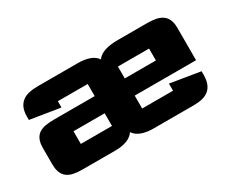

<svg xmlns="http://www.w3.org/2000/svg" viewBox="-83 -777 1259 1048"><g transform="rotate(-30 546.5 -253.0)"><path d="M192.8 5Q162 5 137.9 0.5Q113.7 -4 96.9 -16Q80 -27.9 71.1 -49Q62.1 -70.1 62.1 -103.7V-204.6Q62.1 -237.7 71.6 -258.2Q81.1 -278.7 98.3 -289.9Q115.5 -301.1 139.5 -305Q163.6 -308.9 192.8 -308.9H448.7V-385.2Q448.7 -385.2 448.7 -385.2Q448.7 -385.2 448.7 -385.2H260.6Q260.6 -385.2 260.6 -385.2Q260.6 -385.2 260.6 -385.2V-345.5L72.5 -375.7V-396.9Q72.5 -429.3 81.9 -451.1Q91.4 -472.8 108.6 -486.1Q125.8 -499.4 149.9 -505.1Q174 -510.8 203.2 -510.8H459.7Q500.9 -510.8 531.3 -500Q561.8 -489.3 578.3 -465.6Q596.5 -490 630.2 -500.4Q663.9 -510.8 708.3 -510.8H894.7Q923.7 -510.8 947.8 -506.5Q972 -502.3 989.3 -490.7Q1006.6 -479.1 1016.2 -458.7Q1025.8 -438.3 1025.8 -405.6V-201.9H639.2V-120.6Q639.2 -120.6 639.2 -120.6Q639.2 -120.6 639.2 -120.6H833.7Q833.7 -120.6 833.7 -120.6Q833.7 -120.6 833.7 -120.6V-165.4L1021.8 -134.7V-113.4Q1021.8 -79.7 1013 -57.1Q1004.1 -34.4 987.4 -20.7Q970.7 -6.9 946.6 -0.9Q922.6 5 892.1 5H637Q595.7 5 564.8 -6.4Q533.8 -17.7 517.1 -42Q500.6 -17.7 470 -6.4Q439.4 5 398 5ZM252.6 -120.6H449Q449 -120.6 449 -120.6Q449 -120.6 449 -120.6V-200.5H252.6Q252.6 -200.5 252.6 -200.5Q252.6 -200.5 252.6 -200.5V-120.6Q252.6 -120.6 252.6 -120.6Q252.6 -120.6 252.6 -120.6ZM639.2 -310.3H835.3V-385.2Q835.3 -385.2 835.3 -385.2Q835.3 -385.2 835.3 -385.2H639.2Q639.2 -385.2 639.2 -385.2Q639.2 -385.2 639.2 -385.2Z"/></g></svg>

Font: Science Gothic
Style: Regular
Weight: 400
Designer: Thomas Phinney, Vassil Kateliev, Brandon Buerkle
Foundry: Font Detective LLC
Version: Version 1.018